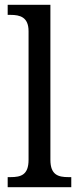

<svg xmlns="http://www.w3.org/2000/svg" viewBox="-20 -780 329 800"><path d="M12 0H277V-42H265C223 -42 190 -51 190 -114V-760H12V-718H24C63 -718 99 -709 99 -650V-114C99 -51 67 -42 24 -42H12Z"/></svg>

Font: Noto Serif Lao SemiCondensed
Style: Regular
Weight: 400
Width: 4
Designer: Monotype Design Team
Foundry: Monotype Imaging Inc.
Version: Version 2.003